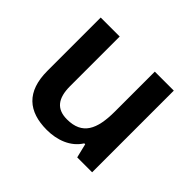

<svg xmlns="http://www.w3.org/2000/svg" viewBox="-129 -716 901 901"><g transform="rotate(45 321.0 -266.0)"><path d="M562 -542H436V-277C436 -158 404 -92 303 -92C234 -92 203 -132 203 -213V-542H77V-188C77 -50 149 10 271 10C339 10 405 -14 440 -70H446L463 0H562Z"/></g></svg>

Font: Noto Sans Arabic SemBd
Style: Regular
Weight: 600
Designer: Monotype Design Team, Nadine Chahine, Nizar Qandah and Khaled Hosny
Foundry: Monotype Imaging Inc.
Version: Version 2.012